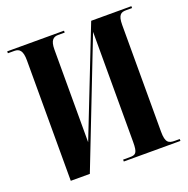

<svg xmlns="http://www.w3.org/2000/svg" viewBox="-127 -835 938 956"><g transform="rotate(-20 342.0 -357.0)"><path d="M88 0H189L446 -659V-76C446 -17 436 -10 404 -10H369V0H669V-10H644C611 -10 594 -17 594 -76V-642C594 -696 611 -704 637 -704H669V-714H456L235 -151V-642C235 -691 252 -704 277 -704H312V-714H11V-704H45C73 -704 88 -689 88 -638Z"/></g></svg>

Font: Noto Serif Display Condensed Extra
Style: Regular
Weight: 800
Width: 3
Designer: Monotype Design Team
Foundry: Monotype Imaging Inc.
Version: Version 1.900